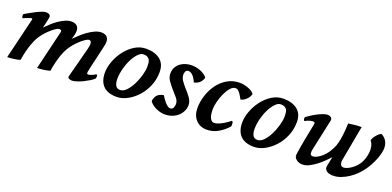

<svg xmlns="http://www.w3.org/2000/svg" viewBox="-8 -1003 3206 1572"><g transform="rotate(20 1595.5 -216.5)"><path d="M248 -412Q247 -407 245 -395.5Q243 -384 240 -370Q237 -356 233.5 -341.5Q230 -327 227 -315Q247 -335 271 -357.5Q295 -380 322 -398.5Q349 -417 377 -429.5Q405 -442 432 -442Q461 -442 478.5 -427.5Q496 -413 496 -381Q496 -367 491 -346Q486 -325 479 -308Q499 -328 524.5 -351.5Q550 -375 578 -395Q606 -415 635.5 -428.5Q665 -442 692 -442Q721 -442 738.5 -427.5Q756 -413 756 -381Q756 -375 754 -362Q752 -349 746 -322.5Q740 -296 729.5 -251.5Q719 -207 703 -137Q697 -111 695 -98Q693 -85 700 -82Q709 -78 729.5 -85.5Q750 -93 770 -106Q779 -102 779 -90Q779 -82 778 -78Q777 -74 775 -70Q763 -58 741 -44.5Q719 -31 694 -18.5Q669 -6 643.5 2.5Q618 11 599 12Q586 12 573.5 6.5Q561 1 562 -11L627 -259Q629 -267 633 -282.5Q637 -298 638.5 -313Q640 -328 635.5 -339Q631 -350 616 -350Q608 -350 592.5 -340.5Q577 -331 558.5 -315.5Q540 -300 521 -280Q502 -260 487 -239Q470 -216 458.5 -191Q447 -166 439 -143Q437 -137 432 -121Q427 -105 422 -85Q417 -65 412.5 -43.5Q408 -22 407 -6Q398 -1 382 2.5Q366 6 348.5 8Q331 10 316 11Q301 12 295 12L377 -331Q379 -342 372.5 -346Q366 -350 356 -350Q348 -350 332.5 -340.5Q317 -331 298.5 -315.5Q280 -300 261 -280Q242 -260 227 -239Q210 -216 198.5 -191Q187 -166 179 -143Q177 -137 172 -121Q167 -105 162 -85Q157 -65 152.5 -43.5Q148 -22 147 -6Q138 -1 122 2.5Q106 6 88.5 8Q71 10 56 11Q41 12 35 12L120 -341Q123 -354 119 -355Q114 -357 91 -349Q68 -341 45 -330Q40 -335 39 -338Q38 -341 37 -346Q36 -353 37 -357Q38 -361 40 -365Q58 -375 81.5 -388.5Q105 -402 129 -414Q153 -426 174.5 -434Q196 -442 210 -442Q214 -442 221 -441Q228 -440 234.5 -437Q241 -434 245 -428Q249 -422 248 -412Z M995 -51Q1023 -51 1049 -78.5Q1075 -106 1095 -146Q1115 -186 1127.5 -230Q1140 -274 1140 -307Q1140 -324 1138.5 -339Q1137 -354 1130.5 -365.5Q1124 -377 1111.5 -384Q1099 -391 1077 -391Q1053 -391 1029.5 -366Q1006 -341 986.5 -302.5Q967 -264 955 -217Q943 -170 943 -127Q943 -95 954.5 -73Q966 -51 995 -51ZM830 -144Q830 -189 849 -241Q868 -293 901.5 -337.5Q935 -382 981.5 -412Q1028 -442 1083 -442Q1159 -442 1204.5 -406Q1250 -370 1250 -299Q1250 -234 1226 -177.5Q1202 -121 1163.5 -79Q1125 -37 1078.5 -12.5Q1032 12 987 12Q910 12 870 -27.5Q830 -67 830 -144Z M1439 -349Q1439 -320 1456 -296Q1473 -272 1493 -249Q1520 -220 1542.5 -189.5Q1565 -159 1565 -125Q1565 -98 1553 -73Q1541 -48 1520 -29Q1499 -10 1469.5 1Q1440 12 1405 12Q1387 12 1367 7Q1347 2 1329 -6.5Q1311 -15 1295.5 -27Q1280 -39 1270 -54Q1272 -81 1288 -103.5Q1304 -126 1347 -134Q1353 -123 1363 -108.5Q1373 -94 1384.5 -81Q1396 -68 1408 -59Q1420 -50 1430 -50Q1451 -50 1458 -66Q1465 -82 1465 -99Q1465 -126 1445.5 -149.5Q1426 -173 1405 -196Q1379 -225 1357.5 -255.5Q1336 -286 1336 -318Q1336 -351 1349.5 -374.5Q1363 -398 1384 -413Q1405 -428 1430.5 -435Q1456 -442 1480 -442Q1506 -442 1528.5 -436Q1551 -430 1568.5 -421.5Q1586 -413 1598 -403Q1610 -393 1616 -385Q1614 -367 1596 -345Q1578 -323 1542 -315Q1525 -354 1506.5 -371.5Q1488 -389 1470 -389Q1451 -389 1445 -374.5Q1439 -360 1439 -349Z M1881 -389Q1857 -389 1835.5 -364Q1814 -339 1797.5 -303Q1781 -267 1771.5 -227.5Q1762 -188 1762 -159Q1762 -143 1764 -125.5Q1766 -108 1771.5 -94Q1777 -80 1786.5 -70.5Q1796 -61 1810 -61Q1827 -61 1847 -69Q1867 -77 1886 -88Q1905 -99 1920 -110Q1935 -121 1942 -127Q1954 -127 1954 -98Q1954 -96 1954 -92Q1954 -88 1952 -82Q1920 -44 1873 -16Q1826 12 1773 12Q1713 12 1677 -27Q1641 -66 1641 -129Q1641 -184 1659 -240Q1677 -296 1710 -341Q1743 -386 1790.5 -414Q1838 -442 1898 -442Q1919 -442 1940.5 -437Q1962 -432 1980 -424.5Q1998 -417 2010.5 -407.5Q2023 -398 2026 -389Q2024 -381 2018.5 -370Q2013 -359 2003 -348Q1993 -337 1979.5 -327.5Q1966 -318 1949 -314Q1944 -322 1937 -335Q1930 -348 1921.5 -360Q1913 -372 1903 -380.5Q1893 -389 1881 -389Z M2191 -51Q2219 -51 2245 -78.5Q2271 -106 2291 -146Q2311 -186 2323.5 -230Q2336 -274 2336 -307Q2336 -324 2334.5 -339Q2333 -354 2326.5 -365.5Q2320 -377 2307.5 -384Q2295 -391 2273 -391Q2249 -391 2225.5 -366Q2202 -341 2182.5 -302.5Q2163 -264 2151 -217Q2139 -170 2139 -127Q2139 -95 2150.5 -73Q2162 -51 2191 -51ZM2026 -144Q2026 -189 2045 -241Q2064 -293 2097.5 -337.5Q2131 -382 2177.5 -412Q2224 -442 2279 -442Q2355 -442 2400.5 -406Q2446 -370 2446 -299Q2446 -234 2422 -177.5Q2398 -121 2359.5 -79Q2321 -37 2274.5 -12.5Q2228 12 2183 12Q2106 12 2066 -27.5Q2026 -67 2026 -144Z M2873 12Q2858 12 2843.5 9Q2829 6 2818.5 -1Q2808 -8 2802.5 -20Q2797 -32 2801 -50L2817 -128Q2798 -108 2773 -83.5Q2748 -59 2720 -38Q2692 -17 2662.5 -2.5Q2633 12 2605 12Q2590 12 2576.5 7.5Q2563 3 2552.5 -5.5Q2542 -14 2536.5 -25Q2531 -36 2533 -50Q2543 -123 2556.5 -190Q2570 -257 2585 -335Q2586 -343 2582.5 -345.5Q2579 -348 2577 -349Q2567 -352 2544 -346.5Q2521 -341 2501 -328Q2493 -334 2492 -342.5Q2491 -351 2494 -360Q2508 -371 2530.5 -385.5Q2553 -400 2577 -412.5Q2601 -425 2624.5 -433.5Q2648 -442 2665 -442Q2679 -442 2691.5 -433Q2704 -424 2702 -407L2644 -138Q2638 -115 2640.5 -97.5Q2643 -80 2663 -80Q2677 -80 2693.5 -87.5Q2710 -95 2727 -108Q2744 -121 2759.5 -138Q2775 -155 2786 -173Q2796 -190 2806 -209.5Q2816 -229 2823.5 -258Q2831 -287 2836.5 -328.5Q2842 -370 2844 -432Q2875 -437 2900.5 -439.5Q2926 -442 2958 -442L2902 -138Q2897 -115 2904 -97.5Q2911 -80 2931 -80Q2945 -80 2962.5 -87.5Q2980 -95 2998 -107.5Q3016 -120 3031.5 -136.5Q3047 -153 3058 -171Q3068 -188 3076.5 -213.5Q3085 -239 3088 -266Q3091 -293 3086 -319Q3081 -345 3065 -363Q3064 -371 3070 -383Q3076 -395 3085.5 -407Q3095 -419 3106.5 -429.5Q3118 -440 3129 -445Q3159 -431 3175 -404.5Q3191 -378 3191 -343Q3191 -322 3184.5 -296Q3178 -270 3167 -242Q3156 -214 3140.5 -185.5Q3125 -157 3106 -131Q3088 -106 3062.5 -80.5Q3037 -55 3006 -34.5Q2975 -14 2941 -1Q2907 12 2873 12Z"/></g></svg>

Font: Lusitana
Style: Bold Italic
Weight: 700
Designer: Ana Paula Megda
Foundry: Ana Paula Megda
Version: Version 1.000; ttfautohint (v1.1) -l 8 -r 50 -G 200 -x 14 -D